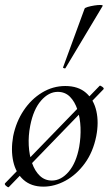

<svg xmlns="http://www.w3.org/2000/svg" viewBox="-23 -752 451 788"><path d="M13 16Q10 18 2 11Q-6 4 -2 0L386 -400Q388 -402 396.5 -396Q405 -390 402 -386ZM155 14Q105 14 73.5 -14Q42 -42 31.5 -89Q21 -136 31 -193Q43 -252 74 -298.5Q105 -345 149.5 -372Q194 -399 245 -399Q298 -399 330 -371Q362 -343 372.5 -296Q383 -249 372 -193Q359 -128 325 -81.5Q291 -35 246 -10.5Q201 14 155 14ZM190 -11Q228 -11 259 -47.5Q290 -84 302 -149Q309 -189 307.5 -228.5Q306 -268 295 -301.5Q284 -335 264 -355Q244 -375 214 -375Q177 -375 145.5 -339Q114 -303 101 -236Q93 -195 95 -155.5Q97 -116 108.5 -83Q120 -50 140.5 -30.5Q161 -11 190 -11ZM246 -473Q245 -470 239.5 -472Q234 -474 236 -476L324 -716Q325 -720 337 -723.5Q349 -727 364.5 -729.5Q380 -732 390.5 -731.5Q401 -731 398 -727Z"/></svg>

Font: Cormorant Medium
Style: Italic
Weight: 500
Italic angle: -10°
Designer: Christian Thalmann (Catharsis Fonts)
Foundry: Catharsis Fonts
Version: Version 4.000